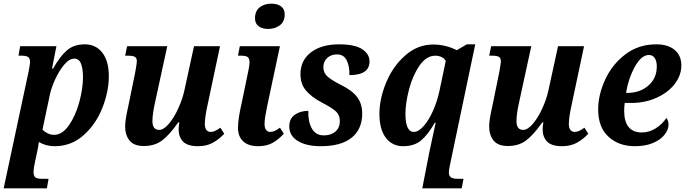

<svg xmlns="http://www.w3.org/2000/svg" viewBox="-46 -788 3739 1048"><path d="M110 -397Q118 -439 118 -448Q118 -470 107.5 -477Q97 -484 72 -484H55L64 -536H262L238 -414H244Q281 -480 319 -513Q357 -546 417 -546Q477 -546 512.5 -500.5Q548 -455 548 -372Q548 -290 513.5 -201Q479 -112 411.5 -51Q344 10 252 10Q204 10 166 -13Q165 -9 163.5 4.5Q162 18 158 35L144 101Q137 134 137 150Q137 173 147.5 180.5Q158 188 185 188H219L210 240H-26ZM407 -367Q407 -411 396.5 -439.5Q386 -468 360 -468Q332 -468 304 -434.5Q276 -401 254 -352.5Q232 -304 224 -261L186 -81Q195 -70 212.5 -61Q230 -52 249 -52Q294 -52 330.5 -104.5Q367 -157 387 -231.5Q407 -306 407 -367Z M929 -82Q929 -98 933 -120H927Q880 -53 839.5 -22Q799 9 739 9Q685 9 661 -21Q637 -51 637 -99Q637 -133 655 -212L691 -388L695 -410Q701 -446 701 -453Q701 -471 690.5 -477.5Q680 -484 654 -484H637L648 -536H867L802 -237Q786 -167 786 -127Q786 -79 823 -79Q847 -79 875 -111.5Q903 -144 926.5 -195Q950 -246 961 -297L1013 -536H1155L1085 -206Q1072 -145 1072 -111Q1072 -90 1080.5 -79Q1089 -68 1103 -68Q1116 -68 1128 -73.5Q1140 -79 1157 -91L1178 -58Q1150 -28 1116 -9Q1082 10 1035 10Q978 10 953.5 -15Q929 -40 929 -82Z M1346 -688Q1346 -728 1371.5 -748Q1397 -768 1435 -768Q1467 -768 1487.5 -753.5Q1508 -739 1508 -709Q1508 -670 1481.5 -650Q1455 -630 1418 -630Q1386 -630 1366 -644.5Q1346 -659 1346 -688ZM1253 -90Q1253 -139 1274 -230L1308 -394Q1316 -429 1316 -447Q1316 -469 1306 -476.5Q1296 -484 1270 -484H1253L1263 -536H1482L1413 -212Q1407 -184 1402.5 -157Q1398 -130 1398 -111Q1398 -90 1406.5 -79Q1415 -68 1429 -68Q1442 -68 1453 -73Q1464 -78 1482 -91L1503 -58Q1475 -27 1442.5 -8.5Q1410 10 1363 10Q1310 10 1281.5 -16.5Q1253 -43 1253 -90Z M1533 -98Q1533 -141 1563.5 -162Q1594 -183 1637 -183Q1635 -125 1656 -87Q1677 -49 1722 -49Q1761 -49 1785 -70Q1809 -91 1809 -128Q1809 -160 1787.5 -180Q1766 -200 1713 -227Q1653 -259 1623.5 -294.5Q1594 -330 1594 -383Q1594 -458 1651 -502Q1708 -546 1805 -546Q1891 -546 1931 -519.5Q1971 -493 1971 -453Q1971 -378 1861 -378Q1863 -424 1847 -457.5Q1831 -491 1794 -491Q1760 -491 1739.5 -471Q1719 -451 1719 -421Q1719 -391 1741.5 -370.5Q1764 -350 1816 -324Q1877 -294 1904 -257.5Q1931 -221 1931 -168Q1931 -83 1873.5 -36.5Q1816 10 1705 10Q1626 10 1579.5 -18.5Q1533 -47 1533 -98Z M2298 40 2332 -118H2327Q2290 -53 2252.5 -21.5Q2215 10 2154 10Q2095 10 2060 -36Q2025 -82 2025 -166Q2025 -249 2062 -338Q2099 -427 2166.5 -486Q2234 -545 2319 -545Q2354 -545 2387.5 -536.5Q2421 -528 2447 -514L2502 -546H2548L2412 103Q2404 139 2404 152Q2404 172 2415.5 180Q2427 188 2451 188H2484L2474 240H2259ZM2352 -289 2387 -455Q2381 -468 2365.5 -476Q2350 -484 2330 -484Q2281 -484 2243.5 -429.5Q2206 -375 2186.5 -299.5Q2167 -224 2167 -167Q2167 -68 2213 -68Q2239 -68 2267.5 -101Q2296 -134 2318.5 -185.5Q2341 -237 2352 -289Z M2916 -82Q2916 -98 2920 -120H2914Q2867 -53 2826.5 -22Q2786 9 2726 9Q2672 9 2648 -21Q2624 -51 2624 -99Q2624 -133 2642 -212L2678 -388L2682 -410Q2688 -446 2688 -453Q2688 -471 2677.5 -477.5Q2667 -484 2641 -484H2624L2635 -536H2854L2789 -237Q2773 -167 2773 -127Q2773 -79 2810 -79Q2834 -79 2862 -111.5Q2890 -144 2913.5 -195Q2937 -246 2948 -297L3000 -536H3142L3072 -206Q3059 -145 3059 -111Q3059 -90 3067.5 -79Q3076 -68 3090 -68Q3103 -68 3115 -73.5Q3127 -79 3144 -91L3165 -58Q3137 -28 3103 -9Q3069 10 3022 10Q2965 10 2940.5 -15Q2916 -40 2916 -82Z M3219 -191Q3219 -270 3257 -353Q3295 -436 3367 -491Q3439 -546 3536 -546Q3600 -546 3636.5 -515.5Q3673 -485 3673 -431Q3673 -377 3637 -330Q3601 -283 3538 -254.5Q3475 -226 3398 -226H3364Q3361 -207 3361 -182Q3361 -125 3385 -95Q3409 -65 3457 -65Q3498 -65 3534 -88Q3570 -111 3591 -144Q3603 -130 3603 -107Q3603 -81 3582 -53.5Q3561 -26 3519.5 -8Q3478 10 3419 10Q3332 10 3275.5 -41.5Q3219 -93 3219 -191ZM3379 -281Q3447 -281 3493 -321Q3539 -361 3539 -425Q3539 -455 3527.5 -471.5Q3516 -488 3496 -488Q3455 -488 3419.5 -424Q3384 -360 3371 -281Z"/></svg>

Font: Noto Serif Narrow
Style: Bold Italic
Weight: 700
Width: 4
Italic angle: -12°
Designer: Monotype Design Team
Foundry: Monotype Imaging Inc.
Version: Version 1.001